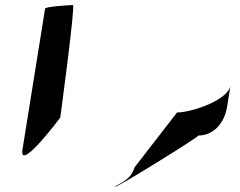

<svg xmlns="http://www.w3.org/2000/svg" viewBox="-20 -740 948 758"><path d="M68 -145C61 -65 218 -276 218 -276C219 -284 278 -720 268 -720C257 -720 159 -714 158 -706ZM432 -2C430 9 774 -205 763 -205C823 -205 867 -254 877 -321L890 -403C881 -344 735 -296 679 -296L511 -79C497 -31 459 -20 432 -2Z"/></svg>

Font: Ampere
Style: Ita
Weight: 400
Version: Version 1